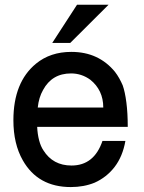

<svg xmlns="http://www.w3.org/2000/svg" viewBox="-20 -754 596 797"><path d="M134.3 -227.5Q135.7 -197.3 142.3 -171.9Q148.9 -146.5 160.2 -129.9Q199.7 -66.9 276.9 -66.9Q370.6 -66.9 405.3 -168.9H500.5Q489.3 -105 456.1 -61.5Q422.9 -18.1 372.6 4.4Q328.1 22.5 273.9 22.5Q137.7 22.5 74.7 -88.4Q35.6 -156.7 35.6 -254.9Q35.6 -412.6 129.4 -489.7Q189 -538.6 275.9 -538.6Q333.5 -538.6 378.7 -517.6Q423.8 -496.6 457 -456.1Q466.8 -443.4 474.9 -429Q482.9 -414.6 489.3 -399.9Q499 -372.6 504.6 -328.6Q510.3 -284.7 510.3 -227.5ZM408.2 -300.8Q408.2 -302.2 408.4 -304Q408.7 -305.7 408.7 -306.6V-307.6H415ZM408.7 -307.6Q408.7 -344.2 395 -373Q381.3 -401.9 355 -422.9Q318.8 -449.2 274.9 -449.2Q195.8 -449.2 158.7 -380.4Q141.1 -349.6 136.7 -307.6ZM299.8 -734.4H430.7L271.5 -575.7H196.8Z"/></svg>

Font: SolaimanLipi
Style: Bold
Weight: 700
Designer: Solaiman Karim
Foundry: Al Mamun Sumon
Version: Version 2.000